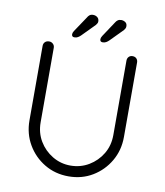

<svg xmlns="http://www.w3.org/2000/svg" viewBox="-95 -963 904 1051"><g transform="rotate(10 356.5 -438.0)"><path d="M589 -700Q603 -700 611 -691.5Q619 -683 619 -670V-256Q619 -182 584 -122Q549 -62 490 -26.5Q431 9 357 9Q283 9 223.5 -26.5Q164 -62 129 -122Q94 -182 94 -256V-670Q94 -683 102.5 -691.5Q111 -700 126 -700Q138 -700 147 -691.5Q156 -683 156 -670V-256Q156 -198 183.5 -152Q211 -106 257 -78.5Q303 -51 357 -51Q413 -51 459 -78.5Q505 -106 532.5 -152Q560 -198 560 -256V-670Q560 -683 568 -691.5Q576 -700 589 -700ZM257 -746Q242 -746 242 -761Q242 -769 249 -780L306 -865Q310 -873 317.5 -879Q325 -885 337 -885Q351 -885 361 -877Q371 -869 371 -854Q371 -848 368 -843Q365 -838 361 -833L292 -763Q285 -756 276.5 -751Q268 -746 257 -746ZM414 -746Q399 -746 399 -761Q399 -769 406 -780L463 -866Q467 -873 474.5 -878.5Q482 -884 494 -884Q506 -884 516.5 -877Q527 -870 527 -855Q527 -848 524.5 -843Q522 -838 518 -833L449 -763Q442 -756 433.5 -751Q425 -746 414 -746Z"/></g></svg>

Font: Quicksand Light
Style: Regular
Weight: 400
Version: Version 3.004